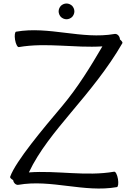

<svg xmlns="http://www.w3.org/2000/svg" viewBox="-20 -1025 760 1097"><path d="M405 -960C405 -972 400 -983 392 -992C383 -1000 372 -1005 360 -1005C348 -1005 337 -1000 328 -992C320 -983 315 -972 315 -960C315 -948 320 -937 328 -928C337 -920 348 -915 360 -915C372 -915 383 -920 392 -928C400 -937 405 -948 405 -960ZM85 31C272 -2 461 77 648 44C655 43 658 22 654 -2C650 -27 640 -46 632 -44C471 -16 307 -52 145 -40C203 -163 295 -273 384 -380C490 -506 596 -634 679 -778C682 -782 676 -791 665 -800C665 -802 665 -803 665 -804C662 -822 648 -833 635 -831C448 -798 259 -877 72 -844C65 -843 62 -822 66 -798C70 -773 80 -754 88 -756C245 -783 406 -750 565 -760C496 -642 424 -525 336 -420C227 -291 69 -103 38 -15C36 -10 43 -3 55 4C58 22 72 33 85 31Z"/></svg>

Font: Nupuram
Style: Regular
Weight: 400
Designer: Santhosh Thottingal (santhosh.thottingal@gmail.com)
Foundry: SMC
Version: Version 1.000